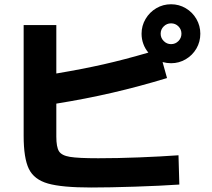

<svg xmlns="http://www.w3.org/2000/svg" viewBox="-20 -836 978 884"><path d="M88.9 -210.9V-720.7H239.3V-497.6Q360.8 -518.1 456.8 -539.8Q552.7 -561.5 663.1 -593.8Q647.9 -611.8 639.9 -634Q631.8 -656.2 631.8 -680.7Q631.8 -717.3 650.1 -748.5Q668.5 -779.8 699.5 -798.1Q730.5 -816.4 767.6 -816.4Q804.2 -816.4 835.2 -798.1Q866.2 -779.8 884.3 -748.5Q902.3 -717.3 902.3 -680.7Q902.3 -643.6 884.3 -612.5Q866.2 -581.5 835.2 -563.2Q804.2 -544.9 767.6 -544.9Q748.5 -544.9 728.5 -550.3L749 -476.6Q622.1 -438 497.8 -409.2Q373.5 -380.4 239.3 -358.9V-207Q239.3 -159.2 251.5 -139.6Q263.7 -120.1 301.8 -113.8Q339.8 -107.4 432.6 -107.4Q519.5 -107.4 619.9 -111.3Q720.2 -115.2 801.8 -121.1L805.7 13.7Q720.2 19.5 602.3 23.4Q484.4 27.3 399.4 27.3Q265.1 27.3 200.9 9Q136.7 -9.3 112.8 -58.6Q88.9 -107.9 88.9 -210.9ZM815.4 -680.7Q815.4 -700.7 801.5 -714.6Q787.6 -728.5 767.6 -728.5Q748 -728.5 733.9 -714.6Q719.7 -700.7 719.7 -680.7Q719.7 -661.1 733.9 -647Q748 -632.8 767.6 -632.8Q787.6 -632.8 801.5 -647Q815.4 -661.1 815.4 -680.7Z"/></svg>

Font: Pretendard ExtraBold
Style: Regular
Weight: 800
Designer: Base glyphs from Inter by Rasmus Andersson; Hangeul glyphs from Noto Sans CJK(Source Han Sans) by Jang Soo-young and Kan
Foundry: Kil Hyung-jin
Version: Version 1.309